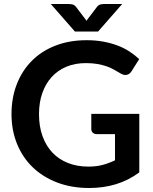

<svg xmlns="http://www.w3.org/2000/svg" viewBox="-20 -932 766 960"><path d="M676.5 -362.5V-70Q621.5 -29.5 559.2 -10.8Q497 8 426 8Q337.5 8 265.8 -19.5Q194 -47 143.2 -96Q92.5 -145 65 -213Q37.5 -281 37.5 -361.5Q37.5 -443 64 -511Q90.5 -579 139.2 -628Q188 -677 257.5 -704Q327 -731 413.5 -731Q457.5 -731 495.8 -724Q534 -717 566.8 -704.8Q599.5 -692.5 626.5 -675Q653.5 -657.5 676 -636.5L637.5 -575.5Q628.5 -561 614 -557.8Q599.5 -554.5 582.5 -565Q566 -574.5 549.5 -584Q533 -593.5 512.8 -600.5Q492.5 -607.5 467.2 -612Q442 -616.5 409 -616.5Q355.5 -616.5 312.2 -598.5Q269 -580.5 238.5 -547Q208 -513.5 191.5 -466.5Q175 -419.5 175 -361.5Q175 -299.5 192.8 -250.8Q210.5 -202 242.8 -168.2Q275 -134.5 320.5 -116.8Q366 -99 422 -99Q462 -99 493.5 -107.5Q525 -116 555 -130.5V-261.5H464Q451 -261.5 443.8 -268.8Q436.5 -276 436.5 -286.5V-362.5ZM591 -912 470.5 -774.5H354.5L234 -912H323.5Q331 -912 341.5 -910Q352 -908 360.5 -897L405 -838.5Q407.5 -836 409.2 -833Q411 -830 412.5 -827.5Q414 -830 415.8 -833Q417.5 -836 420 -838.5L464 -896.5Q472.5 -908 483.2 -910Q494 -912 501.5 -912Z"/></svg>

Font: Lato 2
Style: Bold
Weight: 700
Designer: Lukasz Dziedzic with Adam Twardoch and Botio Nikoltchev
Foundry: tyPoland Lukasz Dziedzic
Version: Version 2.015; 2015-08-06; http://www.latofonts.com/